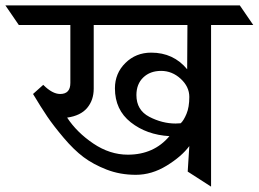

<svg xmlns="http://www.w3.org/2000/svg" viewBox="-90 -695 963 715"><path d="M134 -345Q172 -345 172 -386V-602H-20L-70 -675H803L853 -602H696V0L609 -56L615 -151Q586 -112 530.5 -78Q475 -44 416 -44Q357 -44 307 -63.5Q257 -83 221 -110Q185 -137 147 -182Q109 -227 86 -261Q63 -295 33 -345L71 -379Q105 -345 134 -345ZM259 -365Q259 -322 234.5 -293Q210 -264 160 -257Q196 -202 257.5 -160.5Q319 -119 386 -119Q483 -119 541 -188Q456 -193 397 -239.5Q338 -286 338 -366Q338 -422 377 -460.5Q416 -499 473 -499Q556 -499 607 -437L608 -602H259ZM418 -341Q418 -285 466 -260Q514 -235 564 -235Q573 -235 583 -236Q594 -246 604.5 -271Q615 -296 615 -334Q615 -372 583 -401.5Q551 -431 510 -431Q469 -431 443.5 -406.5Q418 -382 418 -341Z"/></svg>

Font: Halant Medium
Style: Regular
Weight: 500
Designer: Hitesh Malaviya (Devanagari), Satya Rajpurohit (Latin)
Foundry: Indian Type Foundry
Version: Version 1.101;PS 1.0;hotconv 1.0.78;makeotf.lib2.5.61930; tt